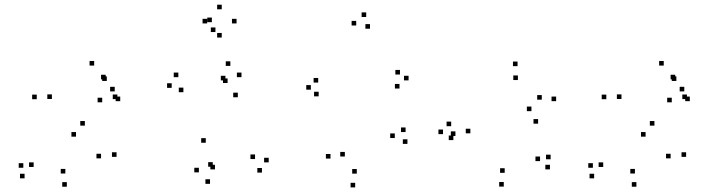

<svg xmlns="http://www.w3.org/2000/svg" viewBox="-20 -790 3140 836"><path d="M487.5 -107V-127H467.5V-107ZM349.5 -243V-263H329.5V-243ZM206 -359V-379H186V-359ZM440 -444.5V-464.5H420V-444.5ZM445 -437.5V-457.5H425V-437.5ZM425 -344.5V-364.5H405V-344.5ZM503.5 -349.5V-369.5H483.5V-349.5ZM479.5 -392V-412H459.5V-392ZM491 -358.5V-378.5H471V-358.5ZM390 -504.5V-524.5H370V-504.5ZM140 -358V-378H120V-358ZM311 -195V-215H291V-195ZM420 -100.5V-120.5H400V-100.5ZM264.5 -34.5V-54.5H244.5V-34.5ZM126.5 -63V-83H106.5V-63ZM81.5 -59.5V-79.5H61.5V-59.5ZM87 -13.5V-33.5H67V-13.5ZM271 23V3H251V23Z M1120.5 -38.5V-58.5H1100.5V-38.5ZM1150 -83V-103H1130V-83ZM1090.5 -97.5V-117.5H1070.5V-97.5ZM916 -52.5V-72.5H896V-52.5ZM906.5 -64V-84H886.5V-64ZM1015.5 -366.5V-386.5H995.5V-366.5ZM1031.5 -454V-474H1011.5V-454ZM983 -503V-523H963V-503ZM756.5 -454V-474H736.5V-454ZM727.5 -407.5V-427.5H707.5V-407.5ZM778.5 -388.5V-408.5H758.5V-388.5ZM961.5 -440V-460H941.5V-440ZM971 -428.5V-448.5H951V-428.5ZM876 -168.5V-188.5H856V-168.5ZM846 -39.5V-59.5H826V-39.5ZM894.5 10.5V-9.5H874.5V10.5ZM1010 -688V-708H990V-688ZM945.5 -749.5V-769.5H925.5V-749.5ZM882 -688V-708H862V-688ZM918 -650.5V-670.5H898V-650.5ZM902.5 -693.5V-713.5H882.5V-693.5ZM945.5 -626.5V-646.5H925.5V-626.5Z M1754 -163.5V-183.5H1734V-163.5ZM1746 -215V-235H1726V-215ZM1699 -189V-209H1679V-189ZM1533.5 -34V-54H1513.5V-34ZM1481.5 -108.5V-128.5H1461.5V-108.5ZM1591 -665V-685H1571V-665ZM1574.5 -716V-736H1554.5V-716ZM1531 -679V-699H1511V-679ZM1419 -99.5V-119.5H1399V-99.5ZM1526.5 26V6H1506.5V26ZM1719.5 -404.5V-424.5H1699.5V-404.5ZM1759 -440V-460H1739V-440ZM1721.5 -465.5V-485.5H1701.5V-465.5ZM1365.5 -430.5V-450.5H1345.5V-430.5ZM1333.5 -399.5V-419.5H1313.5V-399.5ZM1367.5 -370.5V-390.5H1347.5V-370.5Z M2374.5 -52.5V-72.5H2354.5V-52.5ZM2377.5 -96.5V-116.5H2357.5V-96.5ZM2331.5 -88.5V-108.5H2311.5V-88.5ZM2177.5 -37.5V-57.5H2157.5V-37.5ZM2028 -209.5V-229.5H2008V-209.5ZM2235 -441.5V-461.5H2215V-441.5ZM2339 -356V-376H2319V-356ZM2294 -306V-326H2274V-306ZM1944.5 -240.5V-260.5H1924.5V-240.5ZM1909 -206V-226H1889V-206ZM1954 -180V-200H1934V-180ZM2323 -251.5V-271.5H2303V-251.5ZM2401.5 -349.5V-369.5H2381.5V-349.5ZM2233.5 -502V-522H2213.5V-502ZM1963 -198V-218H1943V-198ZM2173.5 22.5V2.5H2153.5V22.5Z M2967.5 -107V-127H2947.5V-107ZM2829.5 -243V-263H2809.5V-243ZM2686 -359V-379H2666V-359ZM2920 -444.5V-464.5H2900V-444.5ZM2925 -437.5V-457.5H2905V-437.5ZM2905 -344.5V-364.5H2885V-344.5ZM2983.5 -349.5V-369.5H2963.5V-349.5ZM2959.5 -392V-412H2939.5V-392ZM2971 -358.5V-378.5H2951V-358.5ZM2870 -504.5V-524.5H2850V-504.5ZM2620 -358V-378H2600V-358ZM2791 -195V-215H2771V-195ZM2900 -100.5V-120.5H2880V-100.5ZM2744.5 -34.5V-54.5H2724.5V-34.5ZM2606.5 -63V-83H2586.5V-63ZM2561.5 -59.5V-79.5H2541.5V-59.5ZM2567 -13.5V-33.5H2547V-13.5ZM2751 23V3H2731V23Z"/></svg>

Font: Monaspace Radon Dots Var
Style: Regular
Weight: 400
Designer: Riley Cran and the Lettermatic Team
Version: Version 1.100 (Monaspace Radon Dots)